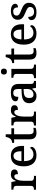

<svg xmlns="http://www.w3.org/2000/svg" viewBox="1661 -2464 813 4175"><g transform="rotate(-90 2067.5 -376.5)"><path d="M29 0H331V-45H302C259 -45 223 -53 223 -112V-268C223 -345 247 -472 317 -472C356 -472 368 -448 368 -393C439 -393 470 -422 470 -469C470 -517 436 -546 362 -546C276 -546 249 -501 222 -438H217L197 -536H31V-491H34C78 -491 113 -482 113 -423V-117C113 -54 78 -45 33 -45H29Z M777 10C903 10 961 -50 961 -93C961 -112 949 -125 938 -130C914 -91 866 -56 797 -56C703 -56 654 -117 651 -260H982V-307C982 -465 900 -547 767 -547C620 -547 538 -451 538 -264C538 -91 625 10 777 10ZM867 -317H653C658 -429 697 -490 766 -490C840 -490 867 -421 867 -317Z M1274 10C1314 10 1356 0 1375 -9V-58C1354 -54 1333 -51 1309 -51C1262 -51 1235 -81 1235 -146V-476H1366V-536H1235V-659H1179C1169 -610 1155 -577 1133 -554C1112 -531 1079 -519 1049 -519V-476H1125V-146C1125 -30 1173 10 1274 10Z M1426 0H1728V-45H1699C1656 -45 1620 -53 1620 -112V-268C1620 -345 1644 -472 1714 -472C1753 -472 1765 -448 1765 -393C1836 -393 1867 -422 1867 -469C1867 -517 1833 -546 1759 -546C1673 -546 1646 -501 1619 -438H1614L1594 -536H1428V-491H1431C1475 -491 1510 -482 1510 -423V-117C1510 -54 1475 -45 1430 -45H1426Z M2066 10C2147 10 2178 -26 2220 -81H2228L2246 0H2395V-45H2392C2347 -45 2330 -61 2330 -117V-375C2330 -501 2267 -547 2140 -547C2037 -547 1953 -519 1953 -449C1953 -402 1985 -385 2049 -385C2049 -449 2064 -494 2134 -494C2208 -494 2220 -446 2220 -373V-315L2137 -312C1985 -307 1911 -257 1911 -151C1911 -41 1977 10 2066 10ZM2098 -55C2047 -55 2024 -86 2024 -146C2024 -223 2058 -263 2162 -267L2220 -270V-191C2220 -108 2172 -55 2098 -55Z M2599 -633C2634 -633 2664 -651 2664 -698C2664 -746 2634 -763 2599 -763C2562 -763 2534 -746 2534 -698C2534 -651 2562 -633 2599 -633ZM2456 0H2750V-45H2737C2693 -45 2658 -55 2658 -117V-536H2464V-491H2469C2512 -491 2548 -481 2548 -423V-113C2548 -55 2512 -45 2469 -45H2456Z M3008 10C3048 10 3090 0 3109 -9V-58C3088 -54 3067 -51 3043 -51C2996 -51 2969 -81 2969 -146V-476H3100V-536H2969V-659H2913C2903 -610 2889 -577 2867 -554C2846 -531 2813 -519 2783 -519V-476H2859V-146C2859 -30 2907 10 3008 10Z M3423 10C3549 10 3607 -50 3607 -93C3607 -112 3595 -125 3584 -130C3560 -91 3512 -56 3443 -56C3349 -56 3300 -117 3297 -260H3628V-307C3628 -465 3546 -547 3413 -547C3266 -547 3184 -451 3184 -264C3184 -91 3271 10 3423 10ZM3513 -317H3299C3304 -429 3343 -490 3412 -490C3486 -490 3513 -421 3513 -317Z M3891 10C4015 10 4094 -46 4094 -151C4094 -239 4045 -277 3939 -319C3850 -354 3816 -372 3816 -421C3816 -466 3844 -496 3907 -496C3966 -496 3995 -458 3995 -391C4046 -391 4073 -415 4073 -453C4073 -503 4023 -546 3920 -546C3803 -546 3725 -495 3725 -400C3725 -310 3775 -275 3881 -231C3975 -192 4003 -174 4003 -127C4003 -77 3967 -42 3897 -42C3818 -42 3788 -95 3788 -169C3758 -169 3718 -153 3718 -98C3718 -29 3780 10 3891 10Z"/></g></svg>

Font: Noto Serif Myanmar Medium
Style: Regular
Weight: 500
Designer: Ben Mitchell and the Monotype Design Team
Foundry: Monotype Imaging Inc.
Version: Version 2.106